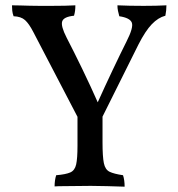

<svg xmlns="http://www.w3.org/2000/svg" viewBox="-20 -698 670 721"><path d="M365 -264V-163Q365 -110 370 -85.5Q375 -61 391.5 -53Q408 -45 442 -40Q445 -31 446.5 -20Q448 -9 448 3Q415 2 382 1Q349 0 321 0Q299 0 272.5 0.5Q246 1 222.5 1Q199 1 185 2Q185 -9 186.5 -20Q188 -31 191 -40Q227 -43 244 -50.5Q261 -58 266 -80.5Q271 -103 271 -150V-264ZM357 -244H279L105 -578Q89 -609 74 -622.5Q59 -636 31 -637Q27 -648 26 -658Q25 -668 25 -678Q39 -678 56 -677.5Q73 -677 91.5 -676.5Q110 -676 129 -676Q148 -676 173.5 -676Q199 -676 223.5 -676.5Q248 -677 263 -678Q263 -667 262 -658.5Q261 -650 258 -639Q219 -635 213.5 -617.5Q208 -600 230 -557Q257 -505 288.5 -440Q320 -375 351 -305H343Q375 -376 403.5 -436Q432 -496 455 -542Q482 -595 475 -613Q468 -631 428 -637Q425 -648 423 -657.5Q421 -667 421 -678Q439 -677 468 -676.5Q497 -676 519 -676Q542 -676 565 -676.5Q588 -677 605 -678Q605 -668 604 -659Q603 -650 601 -639Q574 -632 550 -607Q526 -582 500 -531Z"/></svg>

Font: Vollkorn
Style: Regular
Weight: 400
Designer: Friedrich Althausen
Foundry: Friedrich Althausen
Version: Version 5.001